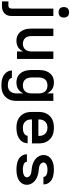

<svg xmlns="http://www.w3.org/2000/svg" viewBox="843 -1634 1008 2746"><g transform="rotate(90 1347.0 -261.0)"><path d="M-6 215V123H56Q66 123 74.5 119Q83 115 88 107.5Q93 100 95 90.5Q97 81 97 72V-520H203V72Q203 92 200 111Q197 130 188 147.5Q179 165 164.5 178.5Q150 192 132.5 200.5Q115 209 95.5 212Q76 215 56 215ZM150 -595Q135 -595 120 -599.5Q105 -604 94.5 -614.5Q84 -625 79.5 -640Q75 -655 75 -670Q75 -685 79.5 -700Q84 -715 94.5 -725.5Q105 -736 120 -740.5Q135 -745 150 -745Q165 -745 180 -740.5Q195 -736 205.5 -725.5Q216 -715 220.5 -700Q225 -685 225 -670Q225 -655 220.5 -640Q216 -625 205.5 -614.5Q195 -604 180 -599.5Q165 -595 150 -595Z M557 8Q531 8 505 1Q479 -6 458 -21.5Q437 -37 422 -59Q407 -81 398 -106Q389 -131 386 -157.5Q383 -184 383 -210V-520H490V-210Q490 -186 495.5 -162.5Q501 -139 516 -120.5Q531 -102 553.5 -93Q576 -84 600 -84Q624 -84 646.5 -93Q669 -102 684 -120.5Q699 -139 704.5 -162.5Q710 -186 710 -210V-520H817V0H710V-89Q700 -67 685 -48Q670 -29 649.5 -16Q629 -3 605 2.5Q581 8 557 8Z M1197 223Q1173 223 1148.5 220.5Q1124 218 1100.5 211Q1077 204 1055.5 192Q1034 180 1017.5 162Q1001 144 991.5 121Q982 98 981 73H1088Q1089 85 1095.5 94.5Q1102 104 1111 110.5Q1120 117 1131 121Q1142 125 1153 127Q1164 129 1175 130Q1186 131 1197 131Q1221 131 1244.5 122Q1268 113 1283 94.5Q1298 76 1304 52.5Q1310 29 1310 5V-90Q1300 -68 1284 -48.5Q1268 -29 1247.5 -16Q1227 -3 1202.5 2.5Q1178 8 1153 8Q1127 8 1100.5 1.5Q1074 -5 1052.5 -20.5Q1031 -36 1015.5 -58Q1000 -80 991 -105Q982 -130 978.5 -156.5Q975 -183 975 -210V-310Q975 -337 978.5 -363.5Q982 -390 991 -415Q1000 -440 1015.5 -462Q1031 -484 1052.5 -499.5Q1074 -515 1100.5 -521.5Q1127 -528 1153 -528Q1178 -528 1202.5 -522.5Q1227 -517 1247.5 -504Q1268 -491 1284 -471.5Q1300 -452 1310 -430V-520H1417V5Q1417 34 1412 63.5Q1407 93 1393.5 119Q1380 145 1359 166Q1338 187 1311.5 200Q1285 213 1256 218Q1227 223 1197 223ZM1196 -84Q1212 -84 1228 -87.5Q1244 -91 1258 -99Q1272 -107 1282.5 -119.5Q1293 -132 1299 -147Q1305 -162 1307.5 -178Q1310 -194 1310 -210V-310Q1310 -326 1307.5 -342Q1305 -358 1299 -373Q1293 -388 1282.5 -400.5Q1272 -413 1258 -421Q1244 -429 1228 -432.5Q1212 -436 1196 -436Q1180 -436 1164 -432.5Q1148 -429 1134 -421Q1120 -413 1109.5 -400.5Q1099 -388 1093 -373Q1087 -358 1084.5 -342Q1082 -326 1082 -310V-210Q1082 -194 1084.5 -178Q1087 -162 1093 -147Q1099 -132 1109.5 -119.5Q1120 -107 1134 -99Q1148 -91 1164 -87.5Q1180 -84 1196 -84Z M1800 8Q1770 8 1740.5 3Q1711 -2 1684.5 -14.5Q1658 -27 1636 -48Q1614 -69 1600 -95Q1586 -121 1580.5 -150.5Q1575 -180 1575 -210V-310Q1575 -340 1580.5 -369.5Q1586 -399 1600 -425Q1614 -451 1636 -472Q1658 -493 1684.5 -505.5Q1711 -518 1740.5 -523Q1770 -528 1800 -528Q1830 -528 1859.5 -523Q1889 -518 1915.5 -505.5Q1942 -493 1964 -472Q1986 -451 2000 -425Q2014 -399 2019.5 -369.5Q2025 -340 2025 -310V-214H1682V-210Q1682 -194 1684.5 -177.5Q1687 -161 1694 -146Q1701 -131 1712 -119Q1723 -107 1737 -99Q1751 -91 1767.5 -87.5Q1784 -84 1800 -84Q1819 -84 1837.5 -86.5Q1856 -89 1873 -96.5Q1890 -104 1902.5 -118.5Q1915 -133 1916 -152H2023Q2022 -126 2013 -101.5Q2004 -77 1987 -58Q1970 -39 1947.5 -26Q1925 -13 1901 -5.5Q1877 2 1851.5 5Q1826 8 1800 8ZM1682 -306H1918V-310Q1918 -326 1915.5 -342.5Q1913 -359 1906 -374Q1899 -389 1888 -401Q1877 -413 1863 -421Q1849 -429 1832.5 -432.5Q1816 -436 1800 -436Q1784 -436 1767.5 -432.5Q1751 -429 1737 -421Q1723 -413 1712 -401Q1701 -389 1694 -374Q1687 -359 1684.5 -342.5Q1682 -326 1682 -310Z M2399 8Q2375 8 2350.5 5.5Q2326 3 2302.5 -3Q2279 -9 2257 -20Q2235 -31 2218 -48.5Q2201 -66 2191 -89Q2181 -112 2181 -136V-142H2288V-140Q2288 -129 2294.5 -119Q2301 -109 2310.5 -103Q2320 -97 2331 -93.5Q2342 -90 2353.5 -88Q2365 -86 2376.5 -85Q2388 -84 2399 -84Q2410 -84 2421.5 -85Q2433 -86 2444.5 -88Q2456 -90 2467 -93.5Q2478 -97 2487.5 -103.5Q2497 -110 2503.5 -120Q2510 -130 2510 -142Q2510 -157 2500.5 -170.5Q2491 -184 2477 -191.5Q2463 -199 2447.5 -202.5Q2432 -206 2416.5 -207.5Q2401 -209 2385.5 -211Q2370 -213 2354.5 -216Q2339 -219 2324 -224Q2309 -229 2295 -235.5Q2281 -242 2267.5 -250.5Q2254 -259 2242.5 -269.5Q2231 -280 2221.5 -292.5Q2212 -305 2205 -319Q2198 -333 2194.5 -348.5Q2191 -364 2191 -380Q2191 -404 2199.5 -427Q2208 -450 2224 -467.5Q2240 -485 2261.5 -497Q2283 -509 2306 -516Q2329 -523 2353 -525.5Q2377 -528 2401 -528Q2425 -528 2448.5 -525.5Q2472 -523 2495 -516.5Q2518 -510 2539 -499Q2560 -488 2576.5 -470.5Q2593 -453 2602 -430.5Q2611 -408 2611 -384V-378H2504V-380Q2504 -391 2498 -400.5Q2492 -410 2483.5 -416Q2475 -422 2465 -426Q2455 -430 2444 -432Q2433 -434 2422.5 -435Q2412 -436 2401 -436Q2385 -436 2368.5 -434Q2352 -432 2337 -426Q2322 -420 2310 -407.5Q2298 -395 2298 -379Q2298 -363 2307.5 -350Q2317 -337 2330.5 -329Q2344 -321 2359.5 -317.5Q2375 -314 2391 -312.5Q2407 -311 2422.5 -309Q2438 -307 2453 -304Q2468 -301 2483 -296Q2498 -291 2512.5 -284.5Q2527 -278 2540.5 -269.5Q2554 -261 2565.5 -250.5Q2577 -240 2586.5 -227.5Q2596 -215 2603 -201Q2610 -187 2613.5 -171.5Q2617 -156 2617 -141Q2617 -116 2607.5 -92.5Q2598 -69 2581 -51.5Q2564 -34 2542 -22Q2520 -10 2496.5 -3.5Q2473 3 2448.5 5.5Q2424 8 2399 8Z"/></g></svg>

Font: Iosevka Aile Semibold
Style: Regular
Weight: 600
Designer: Belleve Invis
Foundry: Belleve Invis
Version: Version 31.1.0; ttfautohint (v1.8.4)